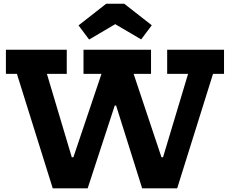

<svg xmlns="http://www.w3.org/2000/svg" viewBox="-20 -1031 1259 1051"><path d="M895.1 -758.9H1206.3V-626.5H1146L949.8 0H758.2L561 -626.5L662.8 -453.5H568.8L664.8 -626.5L459.8 0H268.8L72.6 -626.5H12.3V-758.9H345.4V-626.5H236.8L423.8 0L312.7 -170H431.5L324.3 0L535.5 -626.5H437.1V-758.9H806.7V-626.5H711.5L920.7 0L806.2 -170H928.4L821.3 0L1009.5 -626.5H895.1ZM660.1 -1010.5 810.8 -892.7 752.8 -815.3 610.7 -898.7 467.8 -814.6 409.9 -892 561.3 -1010.5Z"/></svg>

Font: Hepta Slab ExtraLight
Style: Regular
Weight: 200
Designer: Michael LaGattuta
Foundry: Michael LaGattuta
Version: Version 1.100